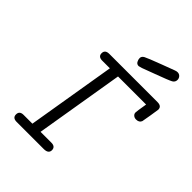

<svg xmlns="http://www.w3.org/2000/svg" viewBox="-227 -916 1032 1032"><g transform="rotate(45 289.0 -400.5)"><path d="M55.2 -25.9Q55.2 -52.7 85 -53.2H152.8L236.8 -558.1H176.8Q147.9 -559.1 147.9 -584Q147.9 -610.8 180.2 -610.8H545.9Q578.1 -610.8 578.1 -585Q578.1 -581.1 570.1 -533Q562 -484.9 561 -481Q554.2 -462.9 530.8 -462.9Q518.6 -462.9 510.3 -470Q502 -477.1 502 -487.8Q502 -497.6 512.2 -558.1H298.8L214.8 -53.2H296.9Q327.6 -53.2 328.1 -26.9Q328.1 0 292 0H84Q55.2 -1 55.2 -25.9ZM311 -710Q311 -724.1 325.9 -732.2Q340.8 -740.2 417 -769Q461.9 -786.1 491.2 -796.9Q501 -800.8 508.8 -800.8Q522 -800.8 530 -792Q538.1 -783.2 538.1 -771Q538.1 -753.9 522.9 -745.4Q507.8 -736.8 426.8 -707Q384.8 -690.9 357.9 -681.2Q342.8 -676.3 337.9 -675.8Q323.7 -675.8 317.4 -687.3Q311 -698.7 311 -710Z"/></g></svg>

Font: CMU Typewriter Text
Style: LightOblique
Weight: 200
Italic angle: -9.46001°
Version: Version 0.7.0